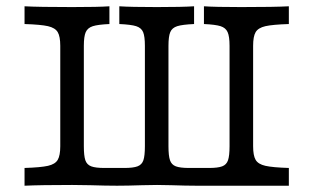

<svg xmlns="http://www.w3.org/2000/svg" viewBox="-20 -591 997 611"><path d="M171.8 -125.8V-445.2Q171.8 -475 163.7 -488.7Q155.6 -502.4 132.7 -507.7Q109.7 -512.9 58.1 -514.5V-571Q103.2 -568.5 209.7 -568.5Q293.5 -568.5 328.2 -571V-514.5Q291.9 -512.9 275.4 -507.7Q258.9 -502.4 252.8 -488.7Q246.8 -475 246.8 -445.2V-125.8Q246.8 -95.2 251.6 -81Q256.5 -66.9 270.2 -61.7Q283.9 -56.5 312.1 -56.5H375.8Q404 -56.5 417.7 -61.7Q431.5 -66.9 436.3 -81Q441.1 -95.2 441.1 -125.8V-445.2Q441.1 -475 435.5 -488.7Q429.8 -502.4 413.3 -507.7Q396.8 -512.9 359.7 -514.5V-571Q396 -568.5 479 -568.5Q560.5 -568.5 597.6 -571V-514.5Q560.5 -512.9 544 -507.7Q527.4 -502.4 521.8 -488.7Q516.1 -475 516.1 -445.2V-125.8Q516.1 -95.2 521 -81Q525.8 -66.9 539.5 -61.7Q553.2 -56.5 581.5 -56.5H645.2Q673.4 -56.5 687.1 -61.7Q700.8 -66.9 705.6 -81Q710.5 -95.2 710.5 -125.8V-445.2Q710.5 -475 704.4 -488.7Q698.4 -502.4 681.9 -507.7Q665.3 -512.9 629 -514.5V-571Q664.5 -568.5 747.6 -568.5Q854.8 -568.5 899.2 -571V-514.5Q847.6 -512.9 824.6 -507.7Q801.6 -502.4 793.5 -488.7Q785.5 -475 785.5 -445.2V0H604Q572.6 0 525.8 -1.6Q503.2 -2.4 479.8 -2.4Q456.5 -2.4 432.3 -1.6Q385.5 0 352.4 0Q317.7 0 267.7 -1.6Q238.7 -2.4 209.7 -2.4Q108.9 -2.4 58.1 0V-56.5Q109.7 -58.1 132.7 -63.3Q155.6 -68.5 163.7 -82.3Q171.8 -96 171.8 -125.8ZM899.2 -56.5V0H747.6L785.5 -125.8Q785.5 -96 793.5 -82.3Q801.6 -68.5 824.6 -63.3Q847.6 -58.1 899.2 -56.5Z"/></svg>

Font: Playfair Micro SmCond SmLight
Style: Regular
Weight: 360
Width: 4
Designer: Claus Eggers Sørensen
Foundry: Claus Eggers Sørensen
Version: Version 2.100;Glyphs 3.2 (3219)